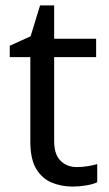

<svg xmlns="http://www.w3.org/2000/svg" viewBox="-20 -679 401 709"><path d="M264 -62Q284 -62 305 -65.5Q326 -69 339 -73V-6Q325 1 299 5.5Q273 10 249 10Q207 10 171.5 -4.5Q136 -19 114 -55Q92 -91 92 -156V-468H16V-510L93 -545L128 -659H180V-536H335V-468H180V-158Q180 -109 203.5 -85.5Q227 -62 264 -62Z"/></svg>

Font: Noto Sans Linear A
Style: Regular
Weight: 400
Designer: Monotype Design Team
Foundry: Monotype Imaging Inc.
Version: Version 2.002; ttfautohint (v1.8.4.7-5d5b)